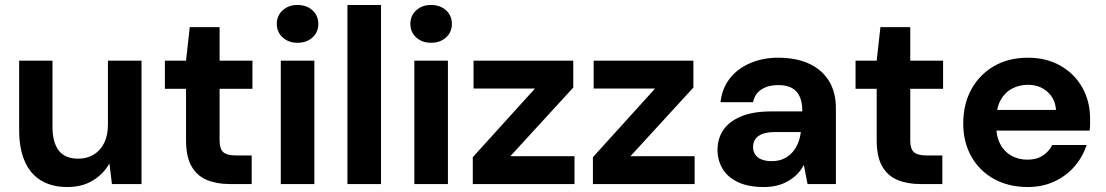

<svg xmlns="http://www.w3.org/2000/svg" viewBox="-20 -740 4446 772"><path d="M251 12Q189 12 145.5 -14Q102 -40 79.5 -91.5Q57 -143 57 -218V-496H191V-230Q191 -168 216 -135Q241 -102 295 -102Q330 -102 357 -118.5Q384 -135 399 -165.5Q414 -196 414 -240V-496H549V0H430L420 -83Q396 -40 353 -14Q310 12 251 12Z M904 0Q851 0 811.5 -16.5Q772 -33 750 -71.5Q728 -110 728 -177V-383H643V-496H728L743 -631H863V-496H995V-383H863V-175Q863 -141 878 -128Q893 -115 929 -115H992V0Z M1109 0V-496H1244V0ZM1176 -568Q1140 -568 1116.5 -589.5Q1093 -611 1093 -644Q1093 -677 1116.5 -698.5Q1140 -720 1176 -720Q1213 -720 1236.5 -698.5Q1260 -677 1260 -644Q1260 -611 1236.5 -589.5Q1213 -568 1176 -568Z M1377 0V-720H1512V0Z M1646 0V-496H1781V0ZM1713 -568Q1677 -568 1653.5 -589.5Q1630 -611 1630 -644Q1630 -677 1653.5 -698.5Q1677 -720 1713 -720Q1750 -720 1773.5 -698.5Q1797 -677 1797 -644Q1797 -611 1773.5 -589.5Q1750 -568 1713 -568Z M1881 0V-108L2131 -384H1884V-496H2285V-388L2032 -112H2290V0Z M2364 0V-108L2614 -384H2367V-496H2768V-388L2515 -112H2773V0Z M3051 12Q2988 12 2946.5 -8Q2905 -28 2885 -62Q2865 -96 2865 -137Q2865 -183 2888.5 -217.5Q2912 -252 2960 -272Q3008 -292 3081 -292H3206Q3206 -328 3195.5 -351.5Q3185 -375 3163.5 -386.5Q3142 -398 3109 -398Q3070 -398 3042.5 -381Q3015 -364 3008 -329H2877Q2883 -384 2914 -424Q2945 -464 2996 -486Q3047 -508 3109 -508Q3180 -508 3232 -484.5Q3284 -461 3312.5 -415.5Q3341 -370 3341 -305V0H3227L3212 -77Q3202 -57 3186.5 -41Q3171 -25 3151 -13Q3131 -1 3106 5.5Q3081 12 3051 12ZM3083 -92Q3110 -92 3130.5 -101.5Q3151 -111 3165.5 -127Q3180 -143 3188.5 -164Q3197 -185 3200 -209H3096Q3065 -209 3045.5 -201.5Q3026 -194 3017 -180.5Q3008 -167 3008 -149Q3008 -131 3017 -118Q3026 -105 3043 -98.5Q3060 -92 3083 -92Z M3681 0Q3628 0 3588.5 -16.5Q3549 -33 3527 -71.5Q3505 -110 3505 -177V-383H3420V-496H3505L3520 -631H3640V-496H3772V-383H3640V-175Q3640 -141 3655 -128Q3670 -115 3706 -115H3769V0Z M4112 12Q4036 12 3977.5 -20Q3919 -52 3886 -110Q3853 -168 3853 -243Q3853 -321 3885.5 -380.5Q3918 -440 3976.5 -474Q4035 -508 4113 -508Q4187 -508 4243.5 -476Q4300 -444 4331.5 -388.5Q4363 -333 4363 -263Q4363 -253 4363 -240.5Q4363 -228 4361 -215H3950V-298H4226Q4223 -343 4191.5 -371Q4160 -399 4113 -399Q4078 -399 4049 -383.5Q4020 -368 4003 -337Q3986 -306 3986 -259V-230Q3986 -190 4002 -160Q4018 -130 4046.5 -114Q4075 -98 4111 -98Q4148 -98 4173 -114.5Q4198 -131 4211 -157H4349Q4334 -110 4301 -71.5Q4268 -33 4220 -10.5Q4172 12 4112 12Z"/></svg>

Font: DM Sans 24pt
Style: Bold
Weight: 700
Designer: Colophon Foundry, Jonny Pinhorn
Foundry: Colophon Foundry
Version: Version 4.004;gftools[0.9.30]